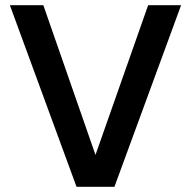

<svg xmlns="http://www.w3.org/2000/svg" viewBox="-20 -720 736 740"><path d="M275 0 18 -700H147L348 -123L551 -700H678L421 0Z"/></svg>

Font: DM Sans 12pt SemiBold
Style: Regular
Weight: 600
Version: Version 4.004;gftools[0.9.30]